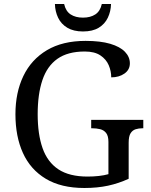

<svg xmlns="http://www.w3.org/2000/svg" viewBox="-20 -928 754 958"><path d="M401 10Q285 10 208.5 -36Q132 -82 94.5 -164.5Q57 -247 57 -358Q57 -466 96.5 -548.5Q136 -631 214 -677.5Q292 -724 407 -724Q481 -724 530 -709.5Q579 -695 603.5 -669.5Q628 -644 628 -612Q628 -580 601 -561Q574 -542 535 -542Q535 -573 522.5 -602.5Q510 -632 481 -651.5Q452 -671 403 -671Q318 -671 266.5 -634.5Q215 -598 191.5 -528Q168 -458 168 -358Q168 -258 192.5 -188.5Q217 -119 271.5 -83Q326 -47 417 -47Q446 -47 473 -50Q500 -53 521 -59V-220Q521 -250 509.5 -264.5Q498 -279 479.5 -283.5Q461 -288 439 -288H435V-330H695V-288H691Q672 -288 656.5 -283Q641 -278 631.5 -263Q622 -248 622 -216V-36Q572 -13 519 -1.5Q466 10 401 10ZM394 -771Q347 -771 316 -789.5Q285 -808 270 -839.5Q255 -871 254 -908H300Q308 -872 332.5 -856Q357 -840 394 -840Q431 -840 455.5 -856Q480 -872 488 -908H534Q533 -871 518 -839.5Q503 -808 472.5 -789.5Q442 -771 394 -771Z"/></svg>

Font: Noto Serif Thai
Style: Regular
Weight: 400
Designer: Monotype Design Team
Foundry: Monotype Imaging Inc.
Version: Version 2.001